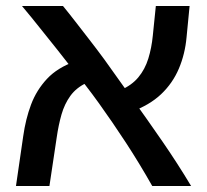

<svg xmlns="http://www.w3.org/2000/svg" viewBox="-20 -617 687 637"><path d="M485 0Q442 -76 397.5 -144Q353 -212 308.5 -274Q264 -336 218 -391Q195 -421 171 -451Q147 -481 125 -508.5Q103 -536 84.5 -559Q66 -582 53 -597H189Q208 -574 230 -545.5Q252 -517 276.5 -485.5Q301 -454 326 -420Q370 -358 419.5 -289Q469 -220 519 -147.5Q569 -75 614 0ZM33 0 57 -165Q65 -222 83 -270Q101 -318 136 -355.5Q171 -393 231 -414L267 -342Q233 -326 213.5 -299Q194 -272 184 -237Q174 -202 168 -160L144 0ZM415 -246 380 -318Q417 -334 439 -360.5Q461 -387 472 -422.5Q483 -458 487 -499L497 -597H609L599 -494Q594 -438 573.5 -389.5Q553 -341 514.5 -304.5Q476 -268 415 -246Z"/></svg>

Font: Noto Sans Hebrew Thin Medium
Style: Regular
Weight: 500
Version: Version 3.001